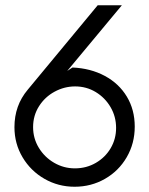

<svg xmlns="http://www.w3.org/2000/svg" viewBox="-20 -700 568 731"><path d="M35 -216Q35 -257 47.5 -292.5Q60 -328 86 -359L352 -680H444L236 -430L256 -443Q325 -440 379 -411Q433 -382 463 -332Q493 -282 493 -218Q493 -154 462.5 -101.5Q432 -49 379.5 -19Q327 11 264 11Q202 11 149.5 -19Q97 -49 66 -101Q35 -153 35 -216ZM422 -213Q422 -256 401 -292Q380 -328 344.5 -349.5Q309 -371 266 -371Q225 -371 188 -351Q151 -331 128.5 -295.5Q106 -260 106 -216Q106 -173 128 -137Q150 -101 186.5 -80Q223 -59 265 -59Q309 -59 345 -80Q381 -101 401.5 -136Q422 -171 422 -213Z"/></svg>

Font: Teachers[wght]
Style: Regular
Weight: 400
Designer: Alfredo Marco Pradil & Chank Diesel
Version: Version 1.000;Glyphs 3.1.2 (3151)